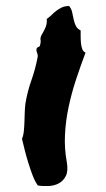

<svg xmlns="http://www.w3.org/2000/svg" viewBox="-20 -620 360 652"><path d="M207 -68.4Q211.9 -39.1 203.6 -22.5Q195.3 -5.9 180.2 2.4Q165 10.7 145.5 11.7Q126 12.7 108.4 9.8Q98.6 -3.9 90.8 -24.4Q83 -44.9 76.2 -66.9Q69.3 -88.9 64 -110.4Q58.6 -131.8 54.7 -148.4Q59.6 -160.2 61 -175.3Q62.5 -190.4 63 -206.1Q63.5 -221.7 64 -237.8Q64.5 -253.9 66.4 -268.6Q73.2 -309.6 86.4 -346.7Q99.6 -383.8 107.4 -423.8Q109.4 -432.6 106 -440.4Q102.5 -448.2 104.5 -455.1Q105.5 -459 110.4 -460.4Q115.2 -461.9 116.2 -466.8Q119.1 -477.5 117.7 -484.4Q116.2 -491.2 121.1 -501Q126 -508.8 133.3 -523.9Q140.6 -539.1 138.7 -555.7Q147.5 -561.5 155.3 -569.3Q163.1 -577.1 171.4 -583.5Q179.7 -589.8 189.9 -594.7Q200.2 -599.6 214.8 -599.6Q222.7 -589.8 225.1 -578.1Q227.5 -566.4 230 -554.7Q232.4 -543 237.3 -532.7Q242.2 -522.5 253.9 -516.6Q253.9 -508.8 253.9 -497.1Q253.9 -485.4 254.9 -474.1Q255.9 -462.9 259.3 -453.6Q262.7 -444.3 270.5 -441.4Q252.9 -394.5 237.8 -348.6Q222.7 -302.7 212.9 -256.3Q203.1 -210 200.7 -163.1Q198.2 -116.2 207 -68.4Z"/></svg>

Font: Permanent Marker
Style: Regular
Weight: 400
Designer: Font Diner, Inc
Foundry: Font Diner, Inc
Version: Version 1.001